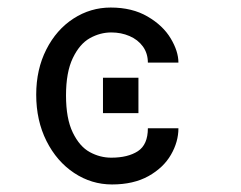

<svg xmlns="http://www.w3.org/2000/svg" viewBox="-20 -520 640 509"><path d="M347 -314V-220H253V-314ZM277 -31Q222.5 -31 176.5 -61.5Q130.5 -92 103.2 -146.2Q76 -200.5 76 -269Q76 -336 102.8 -388.8Q129.5 -441.5 174.8 -470.8Q220 -500 273.5 -500Q330.5 -500 371.2 -476.2Q412 -452.5 432.5 -418.2Q453 -384 453 -354H372Q372 -378.5 358.8 -396.8Q345.5 -415 323.2 -424.5Q301 -434 275 -434Q245.5 -434 218.2 -418.8Q191 -403.5 173 -366Q155 -328.5 155 -267Q155 -205.5 173 -168.5Q191 -131.5 218 -116.8Q245 -102 275 -102Q319 -102 345.5 -119.2Q372 -136.5 372 -180H453Q453 -144 433.2 -109.8Q413.5 -75.5 373.8 -53.2Q334 -31 277 -31Z"/></svg>

Font: JuliaMono
Style: Regular
Weight: 400
Monospace: yes
Designer: cormullion
Foundry: corm
Version: Version 0.055; ttfautohint (v1.8.4)